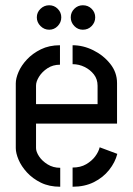

<svg xmlns="http://www.w3.org/2000/svg" viewBox="-20 -710 505 730"><path d="M295 -597Q276 -597 262.5 -611Q249 -625 249 -644Q249 -663 262.5 -676.5Q276 -690 295 -690Q315 -690 328.5 -676.5Q342 -663 342 -644Q342 -625 328.5 -611Q315 -597 295 -597ZM167 -597Q148 -597 134 -611Q120 -625 120 -644Q120 -663 134 -676.5Q148 -690 167 -690Q186 -690 199.5 -676.5Q213 -663 213 -644Q213 -625 199.5 -611Q186 -597 167 -597ZM209 0Q167 0 135.5 -15.5Q104 -31 82.5 -54.5Q61 -78 50.5 -103Q40 -128 40 -147V-393Q40 -412 50.5 -436.5Q61 -461 82.5 -484Q104 -507 135.5 -522.5Q167 -538 208 -538V-464Q181 -464 160.5 -450.5Q140 -437 128.5 -418.5Q117 -400 117 -385V-314H351V-384Q351 -409 337 -427Q323 -445 301.5 -455.5Q280 -466 256 -466V-538Q296 -538 334.5 -519Q373 -500 399 -467.5Q425 -435 425 -394V-240H117V-147Q117 -133 128.5 -115.5Q140 -98 161 -85Q182 -72 209 -72ZM256 0V-73Q286 -73 307.5 -85.5Q329 -98 342 -115.5Q355 -133 359 -150L426 -125Q418 -93 395 -64Q372 -35 337 -17.5Q302 0 256 0Z"/></svg>

Font: Stick No Bills
Style: Regular
Weight: 400
Version: Version 2.000